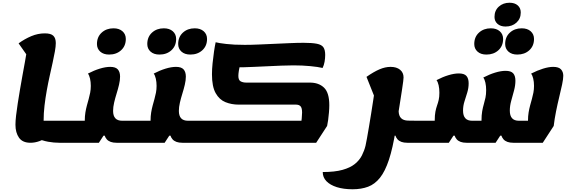

<svg xmlns="http://www.w3.org/2000/svg" viewBox="-20 -1019 4178 1404"><path d="M414 25Q374 25 332 17.5Q290 10 232 -14L283 -136H479L453 25ZM203 25Q145 25 119 -12Q93 -49 93 -107Q93 -134 97.5 -173.5Q102 -213 109.5 -261.5Q117 -310 126 -363Q135 -416 144.5 -468.5Q154 -521 163 -570Q172 -619 178 -658L210 -568L116 -702Q160 -734 208.5 -754.5Q257 -775 308 -775Q352 -775 370 -757.5Q388 -740 388 -704Q388 -680 381.5 -643.5Q375 -607 365 -561.5Q355 -516 343.5 -464.5Q332 -413 322 -357.5Q312 -302 305.5 -246.5Q299 -191 299 -138Q299 -103 302.5 -82.5Q306 -62 313 -49.5Q320 -37 330 -24Q302 1 268.5 13Q235 25 203 25ZM453 25 479 -136Q497 -136 500.5 -114.5Q504 -93 498 -55Q492 -18 481.5 3.5Q471 25 453 25Z M454 25 480 -136H666L600 -70V-138Q600 -170 604.5 -197Q609 -224 615.5 -248Q622 -272 628.5 -295Q635 -318 639.5 -341.5Q644 -365 644 -391Q644 -419 638.5 -443.5Q633 -468 623 -481Q667 -504 709.5 -517Q752 -530 786 -530Q825 -530 841.5 -511.5Q858 -493 858 -459Q858 -432 850.5 -400Q843 -368 832.5 -334.5Q822 -301 814.5 -268.5Q807 -236 807 -208Q807 -172 823.5 -154Q840 -136 874 -136H960L934 25H832Q783 25 760.5 -0.5Q738 -26 738 -78L786 -27H737L703 25ZM934 25 960 -136Q978 -136 981.5 -114.5Q985 -93 979 -55Q973 -18 962.5 3.5Q952 25 934 25ZM454 25Q436 25 432.5 3Q429 -19 435 -56Q441 -93 451.5 -114.5Q462 -136 480 -136ZM778 -620Q737 -620 713 -641.5Q689 -663 689 -697Q689 -749 723.5 -780.5Q758 -812 810 -812Q851 -812 875.5 -790.5Q900 -769 900 -734Q900 -683 865.5 -651.5Q831 -620 778 -620Z M935 25 961 -136H1147L1081 -70V-138Q1081 -170 1085.5 -197Q1090 -224 1096.5 -248Q1103 -272 1109.5 -295Q1116 -318 1120.5 -341.5Q1125 -365 1125 -391Q1125 -419 1119.5 -443.5Q1114 -468 1104 -481Q1148 -504 1190.5 -517Q1233 -530 1267 -530Q1306 -530 1322.5 -511.5Q1339 -493 1339 -459Q1339 -432 1331.5 -400Q1324 -368 1313.5 -334.5Q1303 -301 1295.5 -268.5Q1288 -236 1288 -208Q1288 -172 1304.5 -154Q1321 -136 1355 -136H1441L1415 25H1313Q1264 25 1241.5 -0.5Q1219 -26 1219 -78L1267 -27H1218L1184 25ZM1415 25 1441 -136Q1459 -136 1462.5 -114.5Q1466 -93 1460 -55Q1454 -18 1443.5 3.5Q1433 25 1415 25ZM935 25Q917 25 913.5 3Q910 -19 916 -56Q922 -93 932.5 -114.5Q943 -136 961 -136ZM1372 -620Q1331 -620 1307 -641.5Q1283 -663 1283 -697Q1283 -749 1317.5 -780.5Q1352 -812 1404 -812Q1445 -812 1469.5 -790.5Q1494 -769 1494 -734Q1494 -683 1459.5 -651.5Q1425 -620 1372 -620ZM1146 -620Q1105 -620 1081 -641.5Q1057 -663 1057 -697Q1057 -749 1091.5 -780.5Q1126 -812 1178 -812Q1219 -812 1243.5 -790.5Q1268 -769 1268 -734Q1268 -683 1233.5 -651.5Q1199 -620 1146 -620Z M1416 25 1442 -136H2203L2182 -115Q2184 -128 2186.5 -154Q2189 -180 2189 -196Q2189 -229 2178 -241.5Q2167 -254 2144 -254H1725Q1673 -254 1628.5 -272Q1584 -290 1557 -338Q1530 -386 1530 -476Q1530 -513 1534.5 -557Q1539 -601 1545 -642Q1551 -683 1557 -710Q1579 -704 1634.5 -697.5Q1690 -691 1770 -691Q1817 -691 1872.5 -693.5Q1928 -696 1986 -698.5Q2044 -701 2099 -703.5Q2154 -706 2200 -706Q2263 -706 2297.5 -699Q2332 -692 2345 -673Q2358 -654 2358 -617Q2358 -593 2353.5 -567.5Q2349 -542 2339 -522Q2306 -530 2248.5 -535.5Q2191 -541 2126 -541Q2087 -541 2037.5 -539Q1988 -537 1936 -534.5Q1884 -532 1837.5 -530Q1791 -528 1757.5 -527Q1724 -526 1712 -527L1734 -540Q1730 -524 1726.5 -501Q1723 -478 1723 -464Q1723 -433 1740 -424Q1757 -415 1781 -415H2246Q2311 -415 2349.5 -378Q2388 -341 2388 -250Q2388 -226 2385.5 -196.5Q2383 -167 2379.5 -141Q2376 -115 2372 -98L2292 25ZM1416 25Q1398 25 1394.5 3Q1391 -19 1397 -56Q1403 -93 1413.5 -114.5Q1424 -136 1442 -136Z M2958 25Q2909 25 2886.5 -0.5Q2864 -26 2864 -78L2937 -27H2799L2895 -207Q2896 -172 2913 -155Q2930 -138 2963 -137L3038 -136L3012 25ZM2558 365Q2492 365 2443 349.5Q2394 334 2367 306Q2340 278 2340 239Q2428 239 2485 223Q2542 207 2575.5 179.5Q2609 152 2626.5 117.5Q2644 83 2653 46Q2657 29 2663.5 -7.5Q2670 -44 2678 -91Q2686 -138 2694 -188.5Q2702 -239 2709 -285Q2716 -331 2721 -364L2727 -289L2660 -457Q2713 -494 2755 -512Q2797 -530 2836 -530Q2880 -530 2905.5 -509Q2931 -488 2931 -453Q2931 -444 2928.5 -424.5Q2926 -405 2920 -364.5Q2914 -324 2902.5 -252Q2891 -180 2873 -67Q2852 65 2824 149.5Q2796 234 2758.5 281Q2721 328 2671.5 346.5Q2622 365 2558 365ZM3012 25 3038 -136Q3056 -136 3059.5 -114.5Q3063 -93 3057 -55Q3051 -18 3040.5 3.5Q3030 25 3012 25Z M3013 25 3039 -136H3225L3159 -70V-138Q3159 -177 3164 -202.5Q3169 -228 3176 -247.5Q3183 -267 3188 -288.5Q3193 -310 3193 -341Q3193 -371 3187.5 -395.5Q3182 -420 3172 -433Q3216 -456 3258.5 -469Q3301 -482 3335 -482Q3375 -482 3391 -463.5Q3407 -445 3407 -410Q3407 -376 3397 -343Q3387 -310 3376.5 -277.5Q3366 -245 3366 -210Q3366 -173 3382.5 -154.5Q3399 -136 3433 -136H3567L3501 -70V-138Q3501 -177 3506 -205.5Q3511 -234 3518 -257.5Q3525 -281 3530 -305Q3535 -329 3535 -360Q3535 -390 3529.5 -414.5Q3524 -439 3514 -452Q3558 -475 3600.5 -488Q3643 -501 3677 -501Q3717 -501 3733 -482.5Q3749 -464 3749 -429Q3749 -395 3739 -357.5Q3729 -320 3718.5 -282.5Q3708 -245 3708 -210Q3708 -173 3724.5 -154.5Q3741 -136 3775 -136H3899L3841 -70V-138Q3841 -170 3845.5 -197Q3850 -224 3856.5 -248Q3863 -272 3869.5 -295Q3876 -318 3880.5 -341.5Q3885 -365 3885 -391Q3885 -421 3879 -445Q3873 -469 3864 -481Q3909 -504 3951 -517Q3993 -530 4025 -530Q4066 -530 4082.5 -511.5Q4099 -493 4099 -465Q4099 -442 4090.5 -401.5Q4082 -361 4069.5 -310Q4057 -259 4046 -204Q4035 -149 4029 -98L3949 25H3733Q3684 25 3661.5 -0.5Q3639 -26 3639 -78L3687 -27H3638L3604 25H3391Q3342 25 3319.5 -0.5Q3297 -26 3297 -78L3345 -27H3296L3262 25ZM3013 25Q2995 25 2991.5 3Q2988 -19 2994 -56Q3000 -93 3010.5 -114.5Q3021 -136 3039 -136ZM3763 -620Q3722 -620 3698 -641.5Q3674 -663 3674 -697Q3674 -749 3708.5 -780.5Q3743 -812 3795 -812Q3836 -812 3860.5 -790.5Q3885 -769 3885 -734Q3885 -683 3850.5 -651.5Q3816 -620 3763 -620ZM3537 -620Q3496 -620 3472 -641.5Q3448 -663 3448 -697Q3448 -749 3482.5 -780.5Q3517 -812 3569 -812Q3610 -812 3634.5 -790.5Q3659 -769 3659 -734Q3659 -683 3624.5 -651.5Q3590 -620 3537 -620ZM3677 -825Q3640 -825 3618 -844.5Q3596 -864 3596 -895Q3596 -942 3627.5 -970.5Q3659 -999 3706 -999Q3744 -999 3766 -979.5Q3788 -960 3788 -928Q3788 -882 3756.5 -853.5Q3725 -825 3677 -825Z"/></svg>

Font: Lemonada
Style: Regular
Weight: 400
Designer: Mohamed Gaber (Arabic), Eduardo Tunni (Latin)
Foundry: Kief Type Foundry
Version: Version 4.005